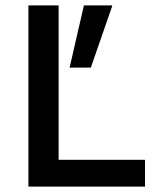

<svg xmlns="http://www.w3.org/2000/svg" viewBox="-20 -695 585 715"><path d="M85.8 0V-675H198.3V-100H520V0ZM239.2 -443.3 292.5 -675H397.5V-671.7L318.3 -443.3Z"/></svg>

Font: Funnel Sans Medium
Style: Regular
Weight: 500
Version: Version 1.000; Beta; Release 5; Build 24; ttfautohint (v1.8.